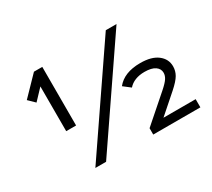

<svg xmlns="http://www.w3.org/2000/svg" viewBox="-133 -939 1300 1178"><g transform="rotate(-30 517.0 -350.0)"><path d="M209 -700H268V-285H198V-602L128 -528L84 -571ZM718 -700H794L316 0H240ZM984 -58V0H650V-45L835 -207Q870 -238 882.5 -257.5Q895 -277 895 -297Q895 -325 870 -342.5Q845 -360 795 -360Q758 -360 729 -348.5Q700 -337 681 -315L632 -353Q685 -420 800 -420Q879 -420 922 -387Q965 -354 965 -302Q965 -270 949 -242Q933 -214 888 -174L756 -58Z"/></g></svg>

Font: APTA Sans Medium
Style: Bold
Weight: 500
Version: Version 7.200